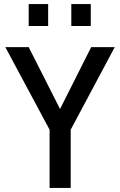

<svg xmlns="http://www.w3.org/2000/svg" viewBox="-20 -917 586 937"><path d="M325 -284V0H222V-284L6 -687H120L273 -385L425 -687H540ZM120 -790V-897H215V-790ZM328 -790V-897H423V-790Z"/></svg>

Font: TitilliumText
Style: Medium
Weight: 500
Designer: Accademia di Belle Arti di Urbino and others
Foundry: Accademia di Belle Arti di Urbino and others.
Version: Version 60.001